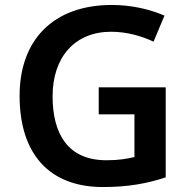

<svg xmlns="http://www.w3.org/2000/svg" viewBox="-20 -744 766 774"><path d="M378 -392V-283H522V-111C492 -104 460 -98 409 -98C254 -98 192 -204 192 -356C192 -514 282 -616 428 -616C492 -616 553 -598 599 -576L643 -681C583 -707 509 -724 431 -724C193 -724 59 -581 59 -358C59 -123 179 10 395 10C496 10 572 -4 648 -29V-392Z"/></svg>

Font: Noto Sans Sinhala SemiBold
Style: Regular
Weight: 600
Designer: Jelle Bosma - Monotype Design Team
Foundry: Monotype Imaging Inc.
Version: Version 2.006